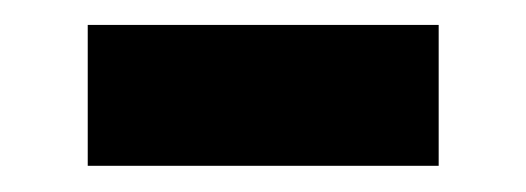

<svg xmlns="http://www.w3.org/2000/svg" viewBox="-20 -362 414 151"><path d="M325 -342.4V-231.6H49V-342.4Z"/></svg>

Font: 寒蝉端黑体 Light
Style: Regular
Weight: 300
Designer: ChillDuanSans {Warren2060}; 
Source Han Sans {Ryoko NISHIZUKA 西塚涼子 (kana, bopomofo & ideographs); Paul D. Hunt (Latin, G
Foundry: ChillType&Adobe
Version: Version 1.300;Glyphs 3.3 (3306)